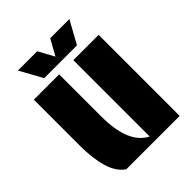

<svg xmlns="http://www.w3.org/2000/svg" viewBox="-202 -818 928 928"><g transform="rotate(-45 262.0 -354.0)"><path d="M115 0Q73 -29 55 -91Q37 -153 37 -237V-554H210V-267Q210 -175 233.5 -116.5Q257 -58 307 -32V-554H480V0ZM82 -708H214L258 -627L303 -708H434L370 -592H146Z"/></g></svg>

Font: Tac One
Style: Regular
Weight: 400
Designer: Oluseyi Olusanya, David Udoh, Eyiyemi Adegbite, Mirko Velimirović
Version: Version 1.003; ttfautohint (v1.8.4.7-5d5b)